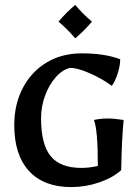

<svg xmlns="http://www.w3.org/2000/svg" viewBox="-20 -750 571 781"><path d="M38 -241Q38 -326 73 -392.5Q108 -459 170 -496Q232 -533 312 -533Q406 -533 469 -509Q469 -483 458.5 -450.5Q448 -418 435 -401Q392 -432 343 -453Q294 -474 265 -474Q233 -466 206 -435Q179 -404 163 -360Q147 -316 147 -269Q147 -163 186 -115Q225 -67 311 -67Q344 -67 378 -75Q378 -224 362 -262Q389 -268 418 -268Q445 -268 483 -262Q475 -183 473 -58Q439 -27 383.5 -8Q328 11 270 11Q158 11 98 -54.5Q38 -120 38 -241ZM218 -662Q249 -699 286 -730Q317 -693 354 -662Q323 -625 286 -594Q255 -631 218 -662Z"/></svg>

Font: Mirza Medium
Style: Regular
Weight: 500
Designer: Arabic design by Kourosh Beigpour, Latin design by Eduardo Tunni, engineering by Lasse Fister
Version: Version 1.0010g